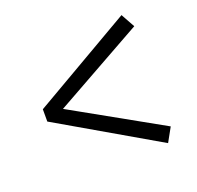

<svg xmlns="http://www.w3.org/2000/svg" viewBox="-95 -679 720 700"><g transform="rotate(-20 265.5 -329.5)"><path d="M56.8 -305.8 443.7 -81.3 473.6 -135.3 114.7 -336.1V-323.2L473.6 -524L443.7 -578L56.8 -353.5V-305.8Z"/></g></svg>

Font: Source Serif Variable
Style: Regular
Weight: 389
Designer: Frank Grießhammer
Foundry: Adobe Systems Incorporated
Version: Version 3.001;hotconv 1.0.111;makeotfexe 2.5.65597